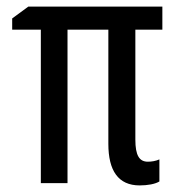

<svg xmlns="http://www.w3.org/2000/svg" viewBox="-20 -556 540 583"><path d="M404 7C428 7 451 3 464 -5V-72C453 -67 440 -65 429 -65C403 -65 391 -84 391 -132V-466H473V-536H66L17 -500V-466H104V0H185V-466H309V-119C309 -38 339 7 404 7Z"/></svg>

Font: Noto Sans Mono ExtraCondensed
Style: Regular
Weight: 400
Width: 2
Designer: Monotype Design Team
Foundry: Monotype Imaging Inc.
Version: Version 2.014